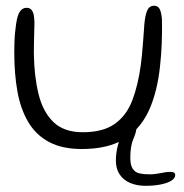

<svg xmlns="http://www.w3.org/2000/svg" viewBox="-20 -476 625 652"><path d="M258 30Q191 30 146.5 6.2Q102 -17.5 76 -61.5Q50 -105.5 39.2 -165.2Q28.5 -225 28.5 -297Q28.5 -313.5 29 -330.8Q29.5 -348 31 -364.2Q32.5 -380.5 34.5 -393Q39 -425.5 48 -437.5Q57 -449.5 70 -449.5Q81.5 -449.5 87.2 -442.2Q93 -435 94.8 -424Q96.5 -413 97 -401.5Q97 -392.5 96.5 -379Q96 -365.5 95.8 -350.2Q95.5 -335 95.2 -320.2Q95 -305.5 95 -294Q96 -217.5 110.8 -157Q125.5 -96.5 161.2 -61.8Q197 -27 261 -27Q329.5 -27 369.2 -55Q409 -83 428.8 -134Q448.5 -185 458 -254.5Q460 -270 461.8 -286.8Q463.5 -303.5 464.8 -320.8Q466 -338 467.5 -356Q469 -374 470 -391.5Q472.5 -423.5 479.8 -440Q487 -456.5 503.5 -456.5Q517 -456.5 522.8 -444.2Q528.5 -432 530 -408.5Q530.5 -388 530.2 -368Q530 -348 529.2 -328.2Q528.5 -308.5 527 -289.5Q525.5 -270.5 523.5 -252Q514.5 -165 486 -101.5Q469 -64.5 443 -37Q441 -22.5 433 -4.5Q422.5 19.5 422.5 59.5Q422.5 85 430.8 97.2Q439 109.5 453.5 112.8Q468 116 488 116Q505.5 116 525.8 111.8Q546 107.5 559 107.5Q566 107.5 570.5 110Q575 112.5 575 118.5Q575 129.5 561.5 137.8Q548 146 525.2 150.5Q502.5 155 474 155Q444.5 155 421.8 145.2Q399 135.5 386.2 116.2Q373.5 97 373.5 69Q373.5 43.5 380.5 16.5Q382 11 383.5 6Q332.5 30 258 30Z"/></svg>

Font: Gluten Thin ExtraLight
Style: Regular
Weight: 250
Version: Version 1.300